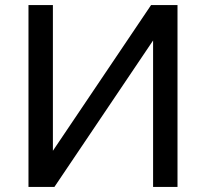

<svg xmlns="http://www.w3.org/2000/svg" viewBox="-20 -735 810 755"><path d="M92 0V-715H188V-53H128L574 -715H678V0H582V-659H638L194 0Z"/></svg>

Font: Wix Madefor Display Medium
Style: Regular
Weight: 500
Designer: Dalton Maag Ltd
Foundry: Dalton Maag Ltd
Version: Version 3.100